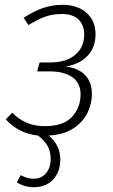

<svg xmlns="http://www.w3.org/2000/svg" viewBox="-20 -552 470 796"><path d="M361 -162Q361 -121 342 -83Q323 -45 283 -19Q243 7 182 10Q230 50 230 109Q230 160 200.5 192Q171 224 120 224Q81 224 50 204L66 174Q92 189 120 189Q151 189 170.5 166.5Q190 144 190 106Q190 75 177 52.5Q164 30 138 10Q58 2 4 -57L31 -85Q84 -29 165 -29Q243 -29 278.5 -67.5Q314 -106 314 -161Q314 -208 280 -232Q246 -256 186 -256H134L144 -293H187Q254 -293 291.5 -324.5Q329 -356 329 -409Q329 -449 305 -471.5Q281 -494 237 -494Q198 -494 167.5 -483Q137 -472 98 -448L78 -478Q119 -505 157.5 -518.5Q196 -532 240 -532Q301 -532 338.5 -499Q376 -466 376 -411Q376 -355 343 -320.5Q310 -286 252 -276Q302 -271 331.5 -242Q361 -213 361 -162Z"/></svg>

Font: Fira Sans Condensed ExtraLight
Style: Italic
Weight: 275
Width: 3
Italic angle: -8°
Designer: Carrois Corporate & Edenspiekermann AG
Foundry: Carrois Corporate GbR & Edenspiekermann AG
Version: Version 4.203